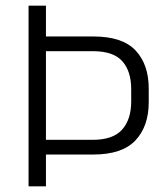

<svg xmlns="http://www.w3.org/2000/svg" viewBox="-20 -659 592 679"><path d="M309.5 -112.5H121V-164.5H307.5Q380 -164.5 412 -200.8Q444 -237 444 -300V-343.5Q444 -407 412.5 -442.5Q381 -478 309 -478H120V-530H310.5Q413 -530 459.5 -480.5Q506 -431 506 -345.5V-298Q506 -212.5 459 -162.5Q412 -112.5 309.5 -112.5ZM142.5 0H81V-639H142.5V-517V-493.5V-146V-129Z"/></svg>

Font: Anek Malayalam Medium Light
Style: Regular
Weight: 300
Version: Version 1.003